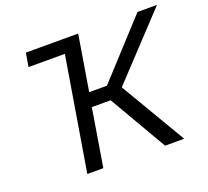

<svg xmlns="http://www.w3.org/2000/svg" viewBox="-124 -881 1120 1034"><g transform="rotate(-20 436.0 -364.0)"><path d="M372.6 -727.5 359.4 -649.4H107.4L120.6 -727.5ZM208 0 328.6 -727.5H420.4L368.2 -410.6H469.7L760.3 -727.5H872.1L542 -375L763.2 0H653.8L461.9 -330.1H354L299.8 0Z"/></g></svg>

Font: Inter 17pt
Style: Italic
Weight: 400
Italic angle: -9.3988°
Version: Version 4.001;git-66647c0bb